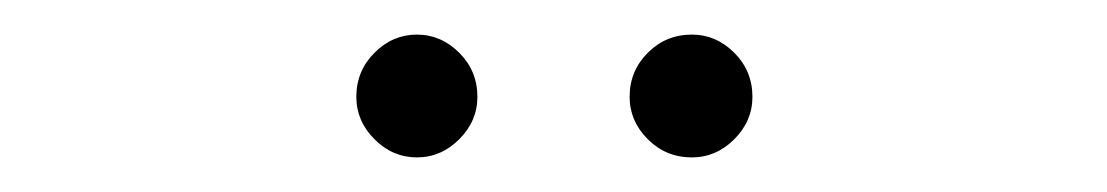

<svg xmlns="http://www.w3.org/2000/svg" viewBox="-20 -646 640 111"><path d="M186 -590Q186 -605 196.5 -615.5Q207 -626 221 -626Q235 -626 245.5 -615.5Q256 -605 256 -590Q256 -576 245.5 -565.5Q235 -555 221 -555Q207 -555 196.5 -565.5Q186 -576 186 -590ZM344 -590Q344 -605 354.5 -615.5Q365 -626 380 -626Q394 -626 404.5 -615.5Q415 -605 415 -590Q415 -576 404.5 -565.5Q394 -555 380 -555Q365 -555 354.5 -565.5Q344 -576 344 -590Z"/></svg>

Font: KoHo Light
Style: Regular
Weight: 300
Version: Version 1.000; ttfautohint (v1.6)